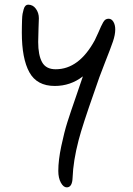

<svg xmlns="http://www.w3.org/2000/svg" viewBox="-20 -580 570 820"><path d="M265.1 220.2Q251 220.2 240 200.2Q229 180.2 229 149.9Q229 104.5 241.7 44.2Q254.4 -16.1 267.8 -58.3Q281.2 -100.6 304.2 -166.5Q327.1 -232.4 334 -253.9Q281.2 -212.9 213.9 -212.9Q137.7 -212.9 105.5 -271.2Q73.2 -329.6 73.2 -440.9Q73.2 -459 73.5 -468.8Q73.7 -478.5 74.2 -495.1Q74.7 -511.7 76.4 -521Q78.1 -530.3 81.1 -540.5Q84 -550.8 88.9 -555.4Q93.8 -560.1 100.1 -560.1Q120.6 -560.1 133.3 -542.5Q146 -524.9 146 -502Q146 -490.2 144.5 -458.3Q143.1 -426.3 143.1 -400.9Q143.1 -344.7 159.7 -314.5Q176.3 -284.2 217.8 -284.2Q317.4 -284.2 384.8 -408.2Q392.1 -422.9 399.9 -440.7Q407.7 -458.5 411.6 -467.3Q415.5 -476.1 420.7 -484.9Q425.8 -493.7 431.2 -496.8Q436.5 -500 443.8 -500Q456.5 -500 464.4 -486.8Q472.2 -473.6 472.2 -454.1Q472.2 -431.6 462.4 -402.8Q452.6 -374 428 -312Q403.3 -250 382.8 -188Q332 -43.9 315.9 18.1Q292.5 107.9 290 179.2Q288.6 220.2 265.1 220.2Z"/></svg>

Font: Shantell Sans Irregular Bouncy
Style: Regular
Weight: 300
Designer: Stephen Nixon, Anya Danilova, Shantell Martin
Foundry: Arrow Type
Version: Version 1.006;[9816181b4]